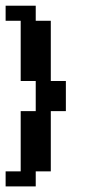

<svg xmlns="http://www.w3.org/2000/svg" viewBox="-20 -556 308 683"><path d="M107.1 -482.1H160.7V-267.9H214.3V-160.7H160.7V53.6H107.1V107.1H0V53.6H53.6V-160.7H107.1V-267.9H53.6V-482.1H0V-535.7H107.1Z"/></svg>

Font: Jersey 10
Style: Regular
Weight: 400
Designer: Sarah Cadigan-Fried
Version: Version 1.000